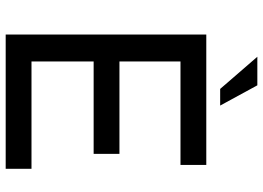

<svg xmlns="http://www.w3.org/2000/svg" viewBox="-148 -800 947 692"><g transform="rotate(90 326.0 -453.5)"><path d="M104 -723H574V-630H201V-410H534V-317H201V-93H588V0H104ZM184 -907H287L360 -773H300Z"/></g></svg>

Font: Josefin Sans Thin
Style: Regular
Weight: 400
Version: Version 2.000